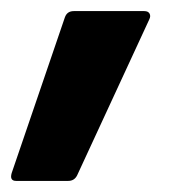

<svg xmlns="http://www.w3.org/2000/svg" viewBox="-49 -178 339 346"><path d="M-20 148Q-32 148 -28 134L68 -147Q72 -158 84 -158H211Q218 -158 220.5 -153.5Q223 -149 220 -143L90 138Q85 148 74 148Z"/></svg>

Font: Sofia Sans Semi Condensed ExtraBold
Style: Italic
Weight: 800
Italic angle: -9°
Version: Version 4.100